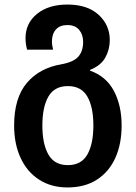

<svg xmlns="http://www.w3.org/2000/svg" viewBox="-20 -573 596 843"><path d="M276 250Q205 250 152 216Q99 182 70.5 120.5Q42 59 42 -22Q42 -143 98 -209Q154 -275 251 -291Q304 -301 324.5 -325Q345 -349 345 -389Q345 -421 327.5 -442Q310 -463 276 -463Q243 -463 225.5 -443.5Q208 -424 208 -391Q208 -382 209.5 -373Q211 -364 213 -355H99Q92 -381 92 -405Q92 -471 142.5 -512Q193 -553 276 -553Q364 -553 413 -508Q462 -463 462 -397Q462 -356 442.5 -320.5Q423 -285 375 -266V-263Q446 -238 480 -174Q514 -110 514 -22Q514 59 486.5 120Q459 181 406 215.5Q353 250 276 250ZM278 152Q337 152 363.5 105.5Q390 59 390 -22Q390 -103 363.5 -149Q337 -195 278 -195Q219 -195 192.5 -149Q166 -103 166 -22Q166 59 192.5 105.5Q219 152 278 152Z"/></svg>

Font: Noto Sans Georgian SemiCondensed SemiBold
Style: Regular
Weight: 600
Width: 4
Designer: Monotype Design Team, Akaki Razmadze
Foundry: Google LLC
Version: Version 2.005; ttfautohint (v1.8.4.7-5d5b)